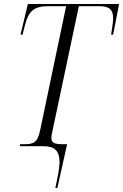

<svg xmlns="http://www.w3.org/2000/svg" viewBox="-20 -734 618 964"><path d="M258 210H268L317 -10H296C258 -10 238 -15 238 -40C238 -52 241 -66 245 -84L376 -703H478C531 -703 548 -684 548 -642C548 -624 543 -596 538 -560H548L578 -714H120L83 -560H93L106 -610C124 -680 152 -703 224 -703H312L182 -82C168 -15 147 -10 99 -10H81L79 0H195C250 0 279 18 279 82C279 111 270 152 258 210Z"/></svg>

Font: Noto Serif Display Condensed Light
Style: Italic
Weight: 300
Width: 3
Italic angle: -12°
Designer: Monotype Design Team
Foundry: Monotype Imaging Inc.
Version: Version 2.009